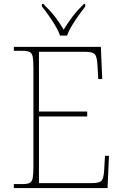

<svg xmlns="http://www.w3.org/2000/svg" viewBox="-20 -951 625 971"><path d="M50 0V-20H93Q118 -20 130 -26Q142 -32 145.5 -51Q149 -70 149 -108V-606Q149 -645 145.5 -663.5Q142 -682 130 -688Q118 -694 93 -694H50V-714H490L497 -551H477L473 -620Q471 -661 461 -675Q451 -689 412 -689H177V-387H421V-362H177V-25H446Q485 -25 495 -39Q505 -53 507 -94L511 -163H531L524 0ZM284 -771Q276 -794 260 -820.5Q244 -847 226 -873Q208 -899 192 -918V-931H199Q237 -894 258.5 -866Q280 -838 302 -801Q325 -838 346 -866Q367 -894 404 -931H411V-918Q396 -899 377.5 -873Q359 -847 343 -820.5Q327 -794 319 -771Z"/></svg>

Font: Noto Serif Tamil Thin
Style: Italic
Weight: 100
Italic angle: -12°
Designer: Indian Type Foundry, Tom Grace, and the Monotype Design Team
Foundry: Monotype Imaging Inc.
Version: Version 2.003; ttfautohint (v1.8.4.7-5d5b)